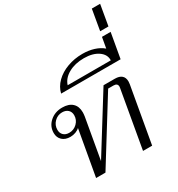

<svg xmlns="http://www.w3.org/2000/svg" viewBox="-245 -1246 1303 1403"><g transform="rotate(-30 406.5 -544.0)"><path d="M709 -493Q709 -487 707 -471L624 0H547L632 -484Q633 -487 633 -493Q633 -522 599 -522H554L230 0H151L219 -383Q206 -370 184.5 -362Q163 -354 140 -354Q97 -354 72 -377.5Q47 -401 47 -439Q47 -495 89 -532.5Q131 -570 193 -570Q248 -570 277.5 -542.5Q307 -515 307 -465Q307 -450 304 -430L244 -89L537 -560H632Q670 -560 689.5 -543Q709 -526 709 -493ZM242 -478Q242 -506 224 -523Q206 -540 175 -540Q137 -540 109.5 -512.5Q82 -485 82 -446Q82 -418 99.5 -401Q117 -384 147 -384Q186 -384 214 -411.5Q242 -439 242 -478Z M777 -872 740 -662H238Q250 -713 290 -752.5Q330 -792 389.5 -814Q449 -836 517 -836Q570 -836 614 -822Q658 -808 688 -782L704 -872ZM511 -803Q435 -803 380.5 -772.5Q326 -742 310 -691H674Q676 -740 630.5 -771.5Q585 -803 511 -803Z M743 -1088H813L783 -914H713Z"/></g></svg>

Font: Fahkwang Light
Style: Italic
Weight: 300
Italic angle: -10°
Version: Version 1.000; ttfautohint (v1.6)